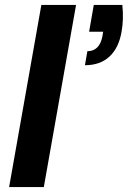

<svg xmlns="http://www.w3.org/2000/svg" viewBox="-20 -760 519 780"><path d="M361 -740H477Q483 -682 474 -632Q463 -566 425 -530.5Q387 -495 325 -495L335 -552Q384 -552 396 -612L399 -631H342ZM17 0 148 -740H289L158 0Z"/></svg>

Font: Poppins SemiBold
Style: Italic
Weight: 600
Italic angle: -10°
Designer: Ninad Kale (Devanagari), Jonny Pinhorn (Latin)
Foundry: Indian Type Foundry
Version: Version 3.200;PS 1.000;hotconv 16.6.54;makeotf.lib2.5.65590